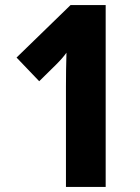

<svg xmlns="http://www.w3.org/2000/svg" viewBox="-20 -734 550 754"><path d="M395 0H239V-394Q239 -424 239.5 -460Q240 -496 241 -527Q227 -507 201 -481L134 -415L45 -508L257 -714H395Z"/></svg>

Font: Noto Sans Arabic UI Cn XBd
Style: Regular
Weight: 800
Width: 3
Designer: Monotype Design Team, Nadine Chahine and Nizar Qandah
Foundry: Monotype Imaging Inc.
Version: Version 2.010; ttfautohint (v1.8.4.7-5d5b)